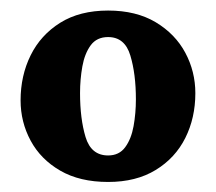

<svg xmlns="http://www.w3.org/2000/svg" viewBox="-20 -824 420 373"><path d="M20 -629Q20 -677 39.5 -716.5Q59 -756 97 -779.8Q135 -803.5 190 -803.5Q244.5 -803.5 282.5 -780.8Q320.5 -758 340 -721.5Q359.5 -685 359.5 -643Q359.5 -595 340 -556Q320.5 -517 282.5 -493.8Q244.5 -470.5 190 -470.5Q135 -470.5 97 -492.5Q59 -514.5 39.5 -550.8Q20 -587 20 -629ZM135.5 -643Q135.5 -593.5 146.2 -557.8Q157 -522 190 -522Q211.5 -522 223.2 -538Q235 -554 239.5 -579Q244 -604 244 -631Q244 -680.5 233.2 -716.2Q222.5 -752 190 -752Q168 -752 156.2 -736Q144.5 -720 140 -695Q135.5 -670 135.5 -643Z"/></svg>

Font: Besley* Condensed Heavy
Style: Regular
Weight: 800
Width: 3
Designer: Owen Earl
Foundry: indestructible type*
Version: Version 3.000; ttfautohint (v1.8.3)